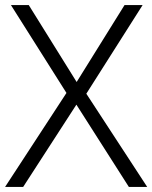

<svg xmlns="http://www.w3.org/2000/svg" viewBox="-22 -734 598 754"><path d="M556 0H484L278 -323L69 0H-2L239 -369L21 -714H91L279 -412L467 -714H538L317 -366Z"/></svg>

Font: Noto Sans Hebrew Thin Light
Style: Regular
Weight: 300
Version: Version 3.001